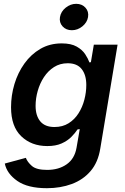

<svg xmlns="http://www.w3.org/2000/svg" viewBox="-20 -783 665 1019"><path d="M229 215.8Q127 215.8 71.8 177.2Q16.6 138.7 5.4 85L117.2 54.7Q125.5 77.1 149.4 97.9Q173.3 118.7 230 118.7Q291.5 118.7 333.7 89.1Q376 59.6 386.2 1L403.3 -97.7L391.6 -96.2Q378.4 -76.2 358.2 -55.9Q337.9 -35.6 306.9 -21.7Q275.9 -7.8 231 -7.8Q147 -7.8 92.8 -59.8Q38.6 -111.8 38.6 -213.9Q38.6 -276.4 56.6 -336.7Q74.7 -397 109.6 -445.8Q144.5 -494.6 194.3 -523.7Q244.1 -552.7 307.6 -552.7Q357.4 -552.7 387.2 -535.6Q417 -518.6 432.4 -494.9Q447.8 -471.2 454.6 -451.7L462.4 -453.1L478 -545.9H604L512.2 5.4Q500.5 78.6 460.7 125Q420.9 171.4 360.8 193.6Q300.8 215.8 229 215.8ZM269 -108.9Q312.5 -108.9 344.2 -128.9Q376 -148.9 396.7 -181.6Q417.5 -214.4 427.7 -253.7Q438 -293 438 -332Q438 -385.3 413.6 -416.3Q389.2 -447.3 339.4 -447.3Q298.3 -447.3 266.6 -427Q234.9 -406.7 213.1 -373.5Q191.4 -340.3 180.2 -300.5Q168.9 -260.7 168.9 -221.2Q168.9 -168.9 193.8 -138.9Q218.8 -108.9 269 -108.9ZM361.3 -622.6Q330.6 -622.6 312 -643.1Q293.5 -663.6 298.3 -692.4Q303.2 -721.7 328.6 -742.2Q354 -762.7 384.3 -762.7Q415 -762.7 433.6 -742.2Q452.1 -721.7 447.3 -692.4Q442.4 -663.6 417.2 -643.1Q392.1 -622.6 361.3 -622.6Z"/></svg>

Font: Inter Semi Bold
Style: Italic
Weight: 600
Italic angle: -9.39999°
Designer: Rasmus Andersson
Foundry: rsms
Version: Version 4.000;git-3c8e0fc